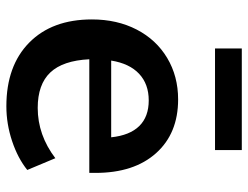

<svg xmlns="http://www.w3.org/2000/svg" viewBox="-106 -646 761 588"><g transform="rotate(90 274.0 -352.5)"><path d="M510 -246H162Q166 -165 202.5 -126.5Q239 -88 311 -88Q394 -88 465 -142L501 -56Q465 -27 412.5 -9.5Q360 8 306 8Q182 8 111 -62Q40 -132 40 -254Q40 -331 71 -391Q102 -451 158 -484.5Q214 -518 285 -518Q389 -518 449.5 -450.5Q510 -383 510 -265ZM166 -313H401Q395 -370 366.5 -399Q338 -428 288 -428Q238 -428 206.5 -398.5Q175 -369 166 -313ZM129 -631V-713H440V-631Z"/></g></svg>

Font: Muli-Bold
Style: Bold
Weight: 700
Version: Version 2.000